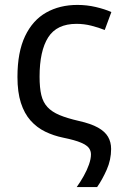

<svg xmlns="http://www.w3.org/2000/svg" viewBox="-20 -566 496 781"><path d="M295 -546Q333 -546 369.5 -537.5Q406 -529 433 -517L406 -444Q381 -454 351.5 -461.5Q322 -469 291 -469Q211 -469 176 -414Q141 -359 141 -254Q141 -209 148 -179.5Q155 -150 173 -130.5Q191 -111 222 -98Q253 -85 301 -74Q350 -63 378.5 -47Q407 -31 419.5 -9.5Q432 12 432 40Q432 84 414 124.5Q396 165 375 195H292Q307 174 320.5 150Q334 126 342 103Q350 80 350 62Q350 48 342 36.5Q334 25 310 14.5Q286 4 237 -6Q198 -14 164 -30.5Q130 -47 104.5 -75.5Q79 -104 65 -147.5Q51 -191 51 -253Q51 -354 82 -419Q113 -484 168 -515Q223 -546 295 -546Z"/></svg>

Font: Noto Sans Display
Style: Regular
Weight: 400
Designer: Monotype Design Team
Foundry: Monotype Imaging Inc.
Version: Version 2.003